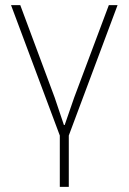

<svg xmlns="http://www.w3.org/2000/svg" viewBox="-20 -528 501 748"><path d="M213 0 23 -508H59L193 -148L229 -41H232L269 -148L404 -508H438L248 0V200H213Z"/></svg>

Font: Plexus Sans ExtraLight
Style: Regular
Weight: 250
Version: Version 2.001;PS 002.001;hotconv 1.0.70;makeotf.lib2.5.58329